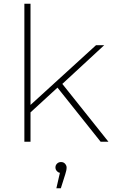

<svg xmlns="http://www.w3.org/2000/svg" viewBox="-20 -762 611 1032"><path d="M111 0V-742H144V-198L496 -519H540L315 -311L563 0H521L289 -291L144 -158V0ZM283 250 302 167Q294 166 287 159Q278 150 278 138Q278 126 286.5 117.5Q295 109 308 109Q322 109 330 118.5Q338 128 338 138Q338 147 336 155.5Q334 164 331 174L307 250Z"/></svg>

Font: Montserrat Thin ExtraLight
Style: Regular
Weight: 250
Version: Version 9.000